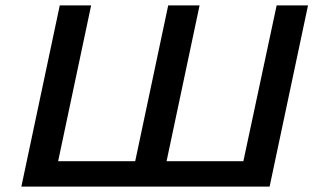

<svg xmlns="http://www.w3.org/2000/svg" viewBox="-20 -690 1159 710"><path d="M59 0H977L1119 -670H1003L880 -94H596L718 -670H602L480 -94H195L317 -670H201Z"/></svg>

Font: LT Wave Medium
Style: Italic
Weight: 500
Designer: Daniel Lyons
Version: Version 2.5 (Glyphs App)